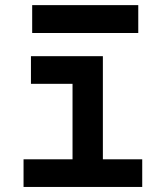

<svg xmlns="http://www.w3.org/2000/svg" viewBox="-20 -740 626 760"><path d="M73.2 0V-109.4H267.1V-408.2H102.5V-517.6H387.2V-109.4H543V0ZM107.4 -609.4V-719.7H527.3V-609.4Z"/></svg>

Font: Cascadia Mono PL SemiBold
Style: Regular
Weight: 600
Monospace: yes
Designer: Aaron Bell
Foundry: Saja Typeworks
Version: Version 2404.023; ttfautohint (v1.8.4)